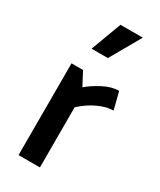

<svg xmlns="http://www.w3.org/2000/svg" viewBox="-191 -814 732 879"><g transform="rotate(30 174.5 -375.0)"><path d="M173 -750H291L199 -589H113ZM67 0V-485H128Q137 -467 146.5 -449.5Q156 -432 165 -415Q194 -440 237 -462.5Q280 -485 319 -485L342 -394Q306 -394 262.5 -374Q219 -354 180 -318V0Z"/></g></svg>

Font: Palanquin SemiBold
Style: Regular
Weight: 600
Designer: Pria Ravichandran
Version: Version 1.0.4